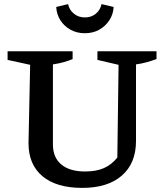

<svg xmlns="http://www.w3.org/2000/svg" viewBox="-20 -905 796 936"><path d="M381 11Q255 11 187 -46Q119 -103 119 -207L127 -589L17 -613V-655H334V-617Q315 -609 292.5 -602.5Q270 -596 238 -591V-201Q238 -137 279 -103Q320 -69 395 -69Q449 -69 486.5 -85.5Q524 -102 552 -137L558 -589L455 -613V-655H743V-617Q721 -609 696.5 -602Q672 -595 643 -591V-218Q643 -109 574 -49Q505 11 381 11ZM393 -743Q355 -743 324 -760Q293 -777 274.5 -806Q256 -835 254 -871L312 -885Q318 -856 340.5 -838Q363 -820 394 -820Q425 -820 447 -838Q469 -856 475 -885L534 -871Q532 -835 513 -806Q494 -777 463.5 -760Q433 -743 393 -743Z"/></svg>

Font: Piazzolla 24pt SemiBold
Style: Regular
Weight: 600
Designer: Juan Pablo del Peral
Foundry: Huerta Tipografica
Version: Version 2.005